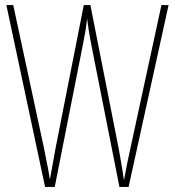

<svg xmlns="http://www.w3.org/2000/svg" viewBox="-20 -734 687 754"><path d="M642 -714H614L492 -151C483 -111 475 -72 467 -26C459 -77 455 -103 446 -151L335 -714H309L198 -151C195 -134 184 -75 176 -29C173 -48 166 -89 153 -151L32 -714H5L157 0H195L306 -561C313 -597 317 -616 322 -661C328 -616 331 -597 338 -561L449 0H485Z"/></svg>

Font: Noto Sans Myanmar UI ExtraCondensed Thin
Style: Regular
Weight: 100
Width: 2
Designer: Monotype Design Team
Foundry: Monotype Imaging Inc.
Version: Version 2.103